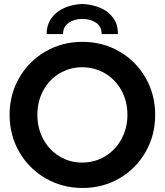

<svg xmlns="http://www.w3.org/2000/svg" viewBox="-20 -938 829 966"><path d="M28.3 -360.4Q28.3 -462.4 76.7 -546.4Q125 -630.4 209 -679Q293 -727.5 394.5 -727.5Q496.6 -727.5 580.6 -679Q664.6 -630.4 712.6 -546.4Q760.7 -462.4 760.7 -360.4Q760.7 -257.8 712.6 -173.6Q664.6 -89.4 580.8 -40.8Q497.1 7.8 395.5 7.8Q293.9 7.8 209.7 -40.8Q125.5 -89.4 76.9 -173.6Q28.3 -257.8 28.3 -360.4ZM621.1 -360.4Q621.1 -428.2 591.1 -482.9Q561 -537.6 508.8 -568.6Q456.5 -599.6 393.6 -599.6Q331.1 -599.6 279.3 -568.6Q227.5 -537.6 197.8 -482.7Q168 -427.7 168 -360.4Q168 -293.5 197.5 -238.3Q227.1 -183.1 278.8 -151.6Q330.6 -120.1 393.6 -120.1Q457 -120.1 509.3 -151.9Q561.5 -183.6 591.3 -238.5Q621.1 -293.5 621.1 -360.4ZM573.2 -766.6H491.2Q491.7 -804.2 463.6 -823.5Q435.5 -842.8 393.6 -842.8Q353 -842.8 325.2 -823Q297.4 -803.2 296.9 -766.6H214.8Q214.8 -813.5 239 -846.9Q263.2 -880.4 303.7 -898.2Q344.2 -916 393.6 -918Q443.8 -916 485.1 -898.2Q526.4 -880.4 550.3 -846.9Q574.2 -813.5 573.2 -766.6Z"/></svg>

Font: Reddit Sans Vanilla
Style: Bold
Weight: 700
Designer: Stephen Hutchings
Foundry: Reddit
Version: Version 1.013